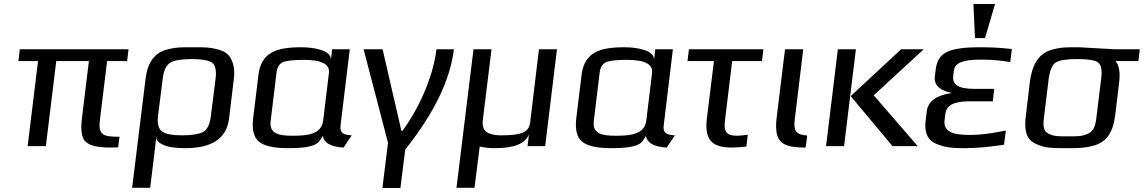

<svg xmlns="http://www.w3.org/2000/svg" viewBox="-20 -730 5713 959"><path d="M479 -131 515 -425H615L622 -484H79L72 -425H170L118 0H209L261 -425H424L389 -137C382 -78 388 -39 409 -21C429 -2 471 7 534 7C541 7 563 6 570 6L577 -47H570C493 -47 470 -58 479 -131Z M760 -44C761 -29 773 -16 797 -6C821 5 857 10 906 10C1039 10 1112 -39 1124 -137L1148 -336C1152 -365 1150 -390 1144 -411C1131 -452 1113 -471 1069 -483C1023 -495 1002 -494 943 -494C883 -494 863 -495 815 -483C750 -466 717 -417 707 -336L640 208H730L747 71C750 50 758 -23 760 -44ZM1033 -149C1028 -108 1015 -82 995 -71C974 -60 939 -54 890 -54C842 -54 808 -60 790 -73C772 -86 765 -111 769 -149L793 -339C798 -380 811 -406 832 -418C853 -429 888 -435 937 -435C987 -435 1020 -429 1038 -418C1055 -406 1062 -380 1057 -339Z M1681 -103 1727 -484H1639L1633 -432C1634 -481 1542 -494 1484 -494C1361 -494 1285 -468 1271 -357L1245 -144C1237 -85 1247 -45 1273 -23C1299 -1 1347 10 1417 10C1461 10 1495 8 1518 3C1564 -7 1572 -16 1592 -51C1599 -16 1633 4 1696 7L1737 -54C1696 -56 1676 -65 1681 -103ZM1443 -52C1370 -52 1324 -62 1332 -127L1361 -366C1364 -393 1375 -411 1392 -419C1409 -427 1445 -431 1498 -431C1587 -431 1628 -409 1623 -366L1594 -127C1585 -61 1521 -52 1443 -52Z M1990 -76H1985L1891 -484H1796L1918 -17L1890 209H1980L2004 17C2148 -164 2229 -331 2247 -484H2160C2142 -333 2061 -171 1990 -76Z M2703 0 2762 -484H2672L2628 -119C2625 -94 2613 -77 2592 -68C2572 -59 2537 -54 2487 -54C2464 -54 2445 -56 2431 -61C2398 -70 2387 -93 2392 -134L2435 -484H2345L2260 208H2350L2376 2C2398 7 2423 10 2453 10C2549 10 2605 -13 2622 -59L2615 0Z M3295 -103 3341 -484H3253L3247 -432C3248 -481 3156 -494 3098 -494C2975 -494 2899 -468 2885 -357L2859 -144C2851 -85 2861 -45 2887 -23C2913 -1 2961 10 3031 10C3075 10 3109 8 3132 3C3178 -7 3186 -16 3206 -51C3213 -16 3247 4 3310 7L3351 -54C3310 -56 3290 -65 3295 -103ZM3057 -52C2984 -52 2938 -62 2946 -127L2975 -366C2978 -393 2989 -411 3006 -419C3023 -427 3059 -431 3112 -431C3201 -431 3242 -409 3237 -366L3208 -127C3199 -61 3135 -52 3057 -52Z M3602 -136 3637 -425H3786L3793 -484H3421L3414 -425H3546L3511 -141C3498 -36 3531 7 3635 7C3655 7 3679 5 3708 2L3715 -57C3691 -54 3674 -52 3662 -52C3604 -52 3594 -74 3602 -136Z M3950 -136 3992 -484H3901L3859 -141C3855 -108 3856 -82 3860 -62C3873 -3 3926 7 4004 7L4012 -53C3956 -57 3942 -76 3950 -136Z M4564 0 4344 -254 4594 -484H4481L4229 -250L4438 0ZM4196 0 4255 -484H4165L4106 0Z M4698 -131 4702 -162C4709 -220 4776 -224 4834 -224H4939L4946 -286H4858C4799 -286 4734 -291 4741 -350L4745 -380C4749 -415 4791 -432 4871 -432H4887C4934 -432 4981 -428 5026 -420L5034 -485C4984 -491 4933 -494 4880 -494C4832 -494 4794 -492 4767 -487C4704 -477 4663 -454 4654 -385L4649 -346C4644 -298 4688 -274 4731 -267V-265C4656 -254 4615 -223 4609 -174L4603 -124C4596 -63 4617 -26 4660 -10C4707 8 4738 10 4804 10C4855 10 4919 4 4995 -7L5004 -78C4930 -63 4873 -56 4832 -56C4762 -56 4689 -61 4698 -131ZM4900 -540 4950 -710H4842L4850 -540Z M5369 -494C5306 -494 5281 -495 5232 -481C5166 -462 5135 -405 5124 -321L5104 -153C5095 -82 5105 -35 5149 -14C5196 10 5230 10 5307 10C5368 10 5396 10 5444 -3C5509 -21 5540 -72 5550 -153L5570 -319C5576 -368 5570 -403 5552 -425H5666L5673 -484H5546C5530 -484 5386 -494 5369 -494ZM5456 -140C5451 -100 5442 -74 5414 -62C5382 -48 5361 -49 5314 -49C5267 -49 5246 -48 5218 -62C5192 -74 5189 -100 5194 -140L5218 -336C5224 -381 5236 -408 5255 -419C5275 -430 5310 -435 5361 -435C5413 -435 5447 -430 5463 -419C5480 -408 5486 -381 5480 -336Z"/></svg>

Font: Gamestation Text
Style: Italic
Weight: 400
Designer: Jonas Hecksher
Foundry: Jonas Hecksher, Playtypeª, e-types AS
Version: Version 1.003